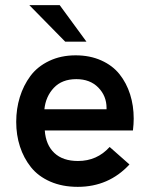

<svg xmlns="http://www.w3.org/2000/svg" viewBox="-20 -717 582 746"><path d="M282 9Q222 9 175.2 -11.5Q128.5 -32 100.2 -67.5Q72 -103 57.5 -147.8Q43 -192.5 43 -243.5Q43 -294 57 -339.5Q71 -385 98.2 -421.8Q125.5 -458.5 171 -480.2Q216.5 -502 274 -502Q329.5 -502 373.5 -482.2Q417.5 -462.5 444.5 -428.5Q471.5 -394.5 485.5 -350.5Q499.5 -306.5 499.5 -256Q499.5 -235.5 496.5 -210H154Q158 -154 191 -122.8Q224 -91.5 283 -91.5Q357 -91.5 406 -146L483 -78Q402.5 9 282 9ZM94 -697H212L316 -555H233.5ZM152.5 -292.5H394V-297.5Q394 -344 362 -376.8Q330 -409.5 276.5 -409.5Q221 -409.5 189.2 -375.8Q157.5 -342 152.5 -292.5Z"/></svg>

Font: HK Grotesk SemiBold
Style: Regular
Weight: 600
Designer: Alfredo Marco Pradil
Foundry: Hanken Design Co.
Version: Version 3.001;FEAKit 1.0